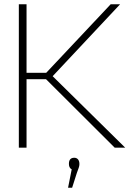

<svg xmlns="http://www.w3.org/2000/svg" viewBox="-20 -690 628 897"><path d="M68 -670V0H104V-320H195L516 0H565L226 -334L541 -670H497L196 -350H104V-670ZM298 187H317L339 118C346 98 351 89 351 77V76C351 57 341 47 327 47C310 47 302 57 302 75V76C302 86 305 96 315 101Z"/></svg>

Font: LT Wave Text Thin
Style: Regular
Weight: 100
Designer: Daniel Lyons
Version: Version 2.5 (Glyphs App)